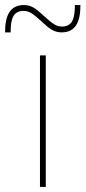

<svg xmlns="http://www.w3.org/2000/svg" viewBox="-95 -739 338 759"><path d="M63 0H86V-520H63ZM-75 -611H-53C-53 -665 -43 -696 -1 -696C27 -696 47 -673 74 -650C95 -631 115 -611 148 -611C203 -611 223 -651 223 -719H201C201 -665 191 -634 149 -634C121 -634 101 -657 74 -680C53 -699 33 -719 0 -719C-55 -719 -75 -679 -75 -611Z"/></svg>

Font: Aspekta 50
Style: Regular
Weight: 50
Designer: Ivo Dolenc
Version: Version 2.000